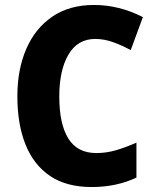

<svg xmlns="http://www.w3.org/2000/svg" viewBox="-20 -744 627 774"><path d="M364 -587Q293 -587 256 -524Q219 -461 219 -355Q219 -244 255.5 -185.5Q292 -127 368 -127Q409 -127 448 -138.5Q487 -150 530 -169V-28Q449 10 350 10Q248 10 182 -34.5Q116 -79 83 -161Q50 -243 50 -356Q50 -464 86 -547Q122 -630 191 -677Q260 -724 359 -724Q460 -724 556 -675L507 -542Q472 -561 436 -574Q400 -587 364 -587Z"/></svg>

Font: Noto Sans Kannada SemiCondensed ExtraBold
Style: Regular
Weight: 800
Width: 4
Designer: Jelle Bosma - Monotype Design Team
Foundry: Monotype Imaging Inc.
Version: Version 2.005; ttfautohint (v1.8.4.7-5d5b)